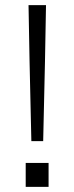

<svg xmlns="http://www.w3.org/2000/svg" viewBox="-20 -727 289 747"><path d="M91 -707H159L155 -488L148 -178H102L95 -488ZM80 -93H169V0H80Z"/></svg>

Font: Asta Sans Light
Style: Regular
Weight: 300
Designer: 42dot
Version: Version 1.000